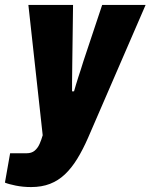

<svg xmlns="http://www.w3.org/2000/svg" viewBox="-67 -548 610 778"><path d="M59 210Q26 210 -3.5 204Q-33 198 -47 192L-26 73H41Q61 73 73.5 62.5Q86 52 93.5 35Q101 18 106 0L48 -528H229L226 -301Q226 -280 225.5 -257.5Q225 -235 225 -215Q225 -195 225 -178H233Q237 -191 241 -205.5Q245 -220 250.5 -236Q256 -252 261 -268Q266 -284 271 -300L347 -528H523L290 10Q269 58 246 95.5Q223 133 196 158.5Q169 184 135.5 197Q102 210 59 210Z"/></svg>

Font: Archivo Condensed Black
Style: Italic
Weight: 900
Width: 3
Italic angle: -10°
Designer: Hector Gatti
Foundry: Omnibus-Type
Version: Version 2.001